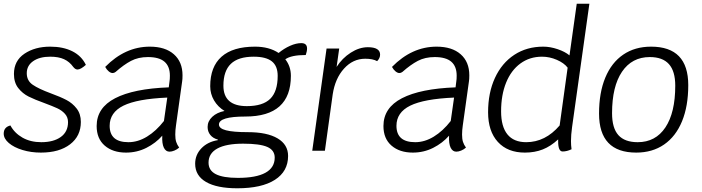

<svg xmlns="http://www.w3.org/2000/svg" viewBox="-24 -811 3776 1033"><path d="M-4 -92Q-4 -127 32 -136Q54 -95 97 -70.5Q140 -46 198 -46Q264 -46 303 -74Q342 -102 342 -154Q342 -180 325.5 -198.5Q309 -217 284 -228.5Q259 -240 216 -256Q163 -275 130 -291.5Q97 -308 74 -337.5Q51 -367 51 -413Q51 -484 107.5 -522Q164 -560 246 -560Q316 -560 365.5 -535Q415 -510 438 -462Q410 -437 393 -437Q381 -437 370 -451Q350 -479 320.5 -492.5Q291 -506 246 -506Q189 -506 154.5 -482Q120 -458 120 -417Q120 -377 152 -355Q184 -333 249 -309Q301 -290 333.5 -273Q366 -256 388.5 -227Q411 -198 411 -155Q411 -79 353 -34.5Q295 10 196 10Q143 10 97 -4Q51 -18 23.5 -41.5Q-4 -65 -4 -92Z M923 -137Q919 -110 919 -87Q919 -63 924 -47.5Q929 -32 940 -17Q929 -7 914.5 -1Q900 5 888 5Q868 5 857.5 -16.5Q847 -38 849 -81Q814 -41 763.5 -15.5Q713 10 654 10Q583 10 539.5 -27.5Q496 -65 496 -133Q496 -231 595.5 -282.5Q695 -334 884 -341L888 -373Q890 -384 890 -404Q890 -454 861 -479Q832 -504 772 -504Q720 -504 681 -483.5Q642 -463 598 -424Q590 -418 582 -418Q572 -418 561 -427Q550 -436 542 -451Q649 -560 782 -560Q865 -560 911.5 -519Q958 -478 958 -406Q958 -384 956 -373ZM858 -160 876 -286Q714 -279 640 -242.5Q566 -206 566 -134Q566 -46 667 -46Q718 -46 767 -76Q816 -106 858 -160Z M1621 -515Q1543 -515 1511 -492Q1541 -454 1541 -403Q1541 -184 1296 -184Q1154 -184 1154 -141Q1154 -120 1192 -110Q1230 -100 1309 -100Q1413 -100 1469.5 -66.5Q1526 -33 1526 28Q1526 111 1455 156.5Q1384 202 1253 202Q1143 202 1084.5 168Q1026 134 1026 70Q1026 22 1059.5 -13Q1093 -48 1148 -57V-60Q1122 -67 1107.5 -85Q1093 -103 1093 -128Q1093 -159 1118 -182.5Q1143 -206 1184 -214Q1148 -236 1127.5 -271Q1107 -306 1107 -347Q1107 -452 1168 -506Q1229 -560 1348 -560Q1424 -560 1475 -526Q1504 -550 1536.5 -564.5Q1569 -579 1597 -579Q1628 -579 1628 -550Q1628 -535 1621 -515ZM1470 -403Q1470 -456 1438.5 -481Q1407 -506 1341 -506Q1258 -506 1218 -467.5Q1178 -429 1178 -350Q1178 -240 1304 -240Q1390 -240 1430 -279.5Q1470 -319 1470 -403ZM1098 64Q1098 106 1137 126Q1176 146 1256 146Q1354 146 1404 118.5Q1454 91 1454 37Q1454 -3 1414 -20.5Q1374 -38 1284 -38Q1193 -38 1145.5 -12Q1098 14 1098 64Z M2021 -517Q2021 -498 2005 -482Q1982 -495 1941 -495Q1875 -495 1827 -442Q1779 -389 1766 -303L1724 0H1656L1733 -550H1801L1787 -451Q1817 -498 1863 -527.5Q1909 -557 1955 -557Q2021 -557 2021 -517Z M2466 -137Q2462 -110 2462 -87Q2462 -63 2467 -47.5Q2472 -32 2483 -17Q2472 -7 2457.5 -1Q2443 5 2431 5Q2411 5 2400.5 -16.5Q2390 -38 2392 -81Q2357 -41 2306.5 -15.5Q2256 10 2197 10Q2126 10 2082.5 -27.5Q2039 -65 2039 -133Q2039 -231 2138.5 -282.5Q2238 -334 2427 -341L2431 -373Q2433 -384 2433 -404Q2433 -454 2404 -479Q2375 -504 2315 -504Q2263 -504 2224 -483.5Q2185 -463 2141 -424Q2133 -418 2125 -418Q2115 -418 2104 -427Q2093 -436 2085 -451Q2192 -560 2325 -560Q2408 -560 2454.5 -519Q2501 -478 2501 -406Q2501 -384 2499 -373ZM2401 -160 2419 -286Q2257 -279 2183 -242.5Q2109 -206 2109 -134Q2109 -46 2210 -46Q2261 -46 2310 -76Q2359 -106 2401 -160Z M3054 -128Q3048 -85 3048 -52Q3048 -30 3051 -8Q3026 4 3003 4Q2979 4 2979 -50V-61Q2939 -24 2896 -7Q2853 10 2800 10Q2707 10 2654.5 -47.5Q2602 -105 2602 -207Q2602 -312 2639 -392Q2676 -472 2743 -516Q2810 -560 2899 -560Q2936 -560 2976 -546.5Q3016 -533 3040 -513L3079 -791H3147ZM2987 -136 3030 -447Q3011 -472 2972 -489Q2933 -506 2892 -506Q2826 -506 2776 -469.5Q2726 -433 2699 -366.5Q2672 -300 2672 -212Q2672 -130 2706 -88Q2740 -46 2807 -46Q2910 -46 2987 -136Z M3199 -200Q3199 -312 3232.5 -393Q3266 -474 3329 -517Q3392 -560 3479 -560Q3679 -560 3679 -353Q3679 -240 3645.5 -158.5Q3612 -77 3549 -33.5Q3486 10 3399 10Q3199 10 3199 -200ZM3609 -350Q3609 -428 3575 -466Q3541 -504 3472 -504Q3376 -504 3322.5 -425Q3269 -346 3269 -202Q3269 -122 3303 -84Q3337 -46 3407 -46Q3503 -46 3556 -125.5Q3609 -205 3609 -350Z"/></svg>

Font: Krub
Style: Italic
Weight: 400
Italic angle: -8°
Designer: Ekaluck Peanpanawate
Foundry: Cadson Demak Co.,Ltd.
Version: Version 1.000; ttfautohint (v1.6)